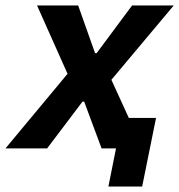

<svg xmlns="http://www.w3.org/2000/svg" viewBox="-71 -545 658 705"><path d="M327 140H451L502 -112H402L338 -252L567 -525H414L284 -350H278L216 -525H65L177 -274L-51 0H102L232 -172H238L302 0H355Z"/></svg>

Font: LVC Sans
Style: Bold Italic
Weight: 700
Italic angle: -11.31°
Designer: Mike Abbink, Paul van der Laan, Pieter van Rosmalen
Foundry: Bold Monday
Version: Version 3.0